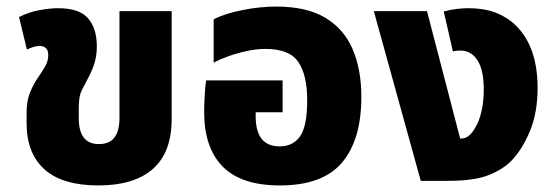

<svg xmlns="http://www.w3.org/2000/svg" viewBox="-20 -551 1692 585"><path d="M280 14Q170 14 115.5 -35Q61 -84 61 -176V-207Q61 -242 70.5 -266.5Q80 -291 94 -312Q108 -332 117.5 -348.5Q127 -365 127 -383Q127 -411 100 -411Q85 -411 62 -400L38 -499Q67 -514 99.5 -520Q132 -526 157 -526Q222 -526 248.5 -495Q275 -464 275 -410Q275 -383 268.5 -361Q262 -339 250 -316Q238 -294 229 -276Q220 -258 220 -223V-191Q220 -112 281 -112Q314 -112 329 -132.5Q344 -153 344 -191V-517H503V-188Q503 -87 446 -36.5Q389 14 280 14Z M833 14Q715 14 658.5 -43.5Q602 -101 602 -210Q602 -228 603.5 -257Q605 -286 608 -306H841V-209H759V-197Q759 -105 832 -105Q873 -105 894.5 -136Q916 -167 916 -246Q916 -322 889 -362Q862 -402 789 -402Q762 -402 732 -395.5Q702 -389 675.5 -379.5Q649 -370 631 -360V-492Q663 -509 717 -520Q771 -531 822 -531Q914 -531 971 -497Q1028 -463 1054.5 -401Q1081 -339 1081 -256Q1081 -125 1022 -55.5Q963 14 833 14Z M1262 0 1119 -517H1281L1382 -129H1386Q1408 -129 1425 -157Q1440 -180 1447 -211.5Q1454 -243 1454 -278Q1454 -337 1435 -367Q1416 -397 1382 -397Q1368 -397 1360 -394L1332 -516Q1354 -522 1373.5 -524Q1393 -526 1405 -526Q1456 -526 1491.5 -512Q1527 -498 1552 -473Q1618 -408 1618 -283Q1618 -207 1594 -150Q1570 -93 1536 -59Q1508 -32 1465 -16Q1422 0 1344 0Z"/></svg>

Font: Noto Sans Thai UI SemCond ExtBd
Style: Regular
Weight: 800
Width: 4
Designer: Monotype Design Team
Foundry: Monotype Imaging Inc.
Version: Version 2.000